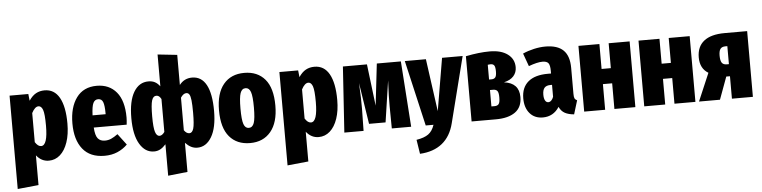

<svg xmlns="http://www.w3.org/2000/svg" viewBox="-53 -1044 6159 1551"><g transform="rotate(-5 3026.5 -268.0)"><path d="M482 -268Q482 -181 460 -116.5Q438 -52 398.5 -17Q359 18 307 18Q247 18 206 -34V207L36 224V-533H188L194 -478Q220 -517 251 -534Q282 -551 321 -551Q400 -551 441 -478Q482 -405 482 -268ZM308 -266Q308 -362 296 -394.5Q284 -427 261 -427Q232 -427 206 -377V-141Q218 -123 229.5 -114Q241 -105 255 -105Q308 -105 308 -266Z M958 -217H691Q695 -152 715 -128Q735 -104 772 -104Q799 -104 823 -114.5Q847 -125 877 -147L945 -57Q910 -22 863.5 -2Q817 18 759 18Q642 18 582 -57Q522 -132 522 -264Q522 -395 579 -473Q636 -551 744 -551Q845 -551 903.5 -481Q962 -411 962 -275Q962 -251 958 -217ZM796 -323Q796 -386 785.5 -414Q775 -442 746 -442Q719 -442 706 -415.5Q693 -389 690 -316H796Z M1671 -266Q1671 -130 1627 -56Q1583 18 1511 18Q1484 18 1460.5 6Q1437 -6 1414 -30V206L1256 223V-32Q1234 -7 1211 5.5Q1188 18 1160 18Q1088 18 1044 -56Q1000 -130 1000 -266Q1000 -404 1043.5 -477Q1087 -550 1163 -550Q1193 -550 1215 -538.5Q1237 -527 1256 -502V-760L1414 -743V-499Q1453 -550 1517 -550Q1593 -550 1632 -478Q1671 -406 1671 -266ZM1256 -132V-399Q1247 -415 1238 -422Q1229 -429 1216 -429Q1191 -429 1180 -394.5Q1169 -360 1169 -266Q1169 -174 1180.5 -139Q1192 -104 1215 -104Q1236 -104 1256 -132ZM1501 -266Q1501 -331 1497 -366.5Q1493 -402 1484 -415.5Q1475 -429 1460 -429Q1436 -429 1414 -396V-132Q1433 -104 1457 -104Q1480 -104 1490.5 -138Q1501 -172 1501 -266Z M2168 -266Q2168 -129 2107 -55.5Q2046 18 1939 18Q1832 18 1771.5 -53.5Q1711 -125 1711 -267Q1711 -405 1771.5 -478Q1832 -551 1940 -551Q2047 -551 2107.5 -480Q2168 -409 2168 -266ZM1885 -267Q1885 -175 1897.5 -140Q1910 -105 1939 -105Q1969 -105 1981.5 -140.5Q1994 -176 1994 -266Q1994 -357 1981.5 -392Q1969 -427 1940 -427Q1910 -427 1897.5 -391.5Q1885 -356 1885 -267Z M2670 -268Q2670 -181 2648 -116.5Q2626 -52 2586.5 -17Q2547 18 2495 18Q2435 18 2394 -34V207L2224 224V-533H2376L2382 -478Q2408 -517 2439 -534Q2470 -551 2509 -551Q2588 -551 2629 -478Q2670 -405 2670 -268ZM2496 -266Q2496 -362 2484 -394.5Q2472 -427 2449 -427Q2420 -427 2394 -377V-141Q2406 -123 2417.5 -114Q2429 -105 2443 -105Q2496 -105 2496 -266Z M3246 0H3089L3087 -180Q3086 -254 3093 -389L3043 -53H2909L2857 -388Q2864 -254 2863 -180L2860 0H2704L2739 -533H2934L2975 -195L3014 -533H3209Z M3575 0Q3549 105 3479 161.5Q3409 218 3298 224L3280 109Q3343 99 3376.5 75Q3410 51 3427 0H3364L3241 -533H3412L3471 -107L3543 -533H3710Z M4146 -162Q4146 -80 4090 -40Q4034 0 3933 0H3736V-529Q3844 -551 3931 -551Q4023 -551 4076 -511.5Q4129 -472 4129 -406Q4129 -363 4102.5 -333.5Q4076 -304 4024 -292Q4146 -277 4146 -162ZM3906 -445V-325H3926Q3946 -325 3956.5 -337Q3967 -349 3967 -385Q3967 -422 3958 -434.5Q3949 -447 3929 -447Q3924 -447 3906 -445ZM3976 -175Q3976 -213 3965.5 -226.5Q3955 -240 3931 -240H3906V-107H3932Q3955 -107 3965.5 -120.5Q3976 -134 3976 -175Z M4600 -96 4566 15Q4520 11 4491 -5Q4462 -21 4446 -56Q4398 18 4313 18Q4246 18 4207 -27.5Q4168 -73 4168 -149Q4168 -237 4223 -283.5Q4278 -330 4383 -330H4409V-351Q4409 -397 4396 -414Q4383 -431 4348 -431Q4306 -431 4236 -405L4198 -510Q4240 -529 4289 -540Q4338 -551 4382 -551Q4480 -551 4527.5 -504.5Q4575 -458 4575 -361V-150Q4575 -125 4580 -114Q4585 -103 4600 -96ZM4409 -141V-238H4397Q4363 -238 4347.5 -220.5Q4332 -203 4332 -165Q4332 -134 4341.5 -117.5Q4351 -101 4367 -101Q4380 -101 4391 -111.5Q4402 -122 4409 -141Z M4894 -208H4819V0H4649V-533H4819V-331H4894V-533H5064V0H4894Z M5381 -208H5306V0H5136V-533H5306V-331H5381V-533H5551V0H5381Z M6017 -533V0H5847V-182H5817L5750 0H5580L5676 -225Q5609 -265 5609 -355Q5609 -442 5666 -487.5Q5723 -533 5835 -533ZM5847 -280V-426H5832Q5803 -426 5790.5 -409.5Q5778 -393 5778 -355Q5778 -314 5790 -297Q5802 -280 5829 -280Z"/></g></svg>

Font: Fira Sans Compressed ExtraBold
Style: Regular
Weight: 800
Width: 1
Designer: bBox Type GmbH & Carrois Corporate GbR & Edenspiekermann AG
Foundry: bBox Type GmbH & Carrois Corporate GbR & Edenspiekermann AG
Version: Version 4.301